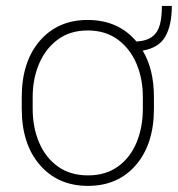

<svg xmlns="http://www.w3.org/2000/svg" viewBox="-20 -604 587 634"><path d="M547.4 -584.5Q547.4 -521 525.9 -483.4Q504.4 -445.8 451.2 -437Q488.3 -375 488.3 -283.2V-245.1Q488.3 -128.4 429 -59.3Q369.6 9.8 270.5 9.8Q171.4 9.8 111.6 -59.3Q51.8 -128.4 51.8 -245.1V-283.2Q51.8 -399.9 111.3 -469Q170.9 -538.1 269.5 -538.1Q370.6 -538.1 430.7 -466.8Q465.8 -469.2 483.9 -483.9Q502 -498.5 508.3 -523.9Q514.6 -549.3 514.6 -584.5ZM451.7 -245.1V-283.2Q451.7 -343.8 430.7 -393.6Q409.7 -443.4 368.9 -473.4Q328.1 -503.4 269.5 -503.4Q211.4 -503.4 170.9 -473.4Q130.4 -443.4 109.1 -393.6Q87.9 -343.8 87.9 -283.2V-245.1Q87.9 -183.6 109.1 -133.5Q130.4 -83.5 171.1 -54.2Q211.9 -24.9 270.5 -24.9Q329.1 -24.9 369.6 -54.2Q410.2 -83.5 430.9 -133.5Q451.7 -183.6 451.7 -245.1Z"/></svg>

Font: Robert Sans ExtraLight
Style: Regular
Weight: 250
Designer: Christian Robertson (extended by Adam Twardoch)
Foundry: Google
Version: Version 12.135;April 2, 2019;FontCreator 11.5.0.2425 64-bit;